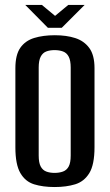

<svg xmlns="http://www.w3.org/2000/svg" viewBox="-20 -742 443 774"><path d="M200 12Q153 12 117.5 1Q82 -10 62 -44.5Q42 -79 42 -148V-467Q42 -521 62 -549.5Q82 -578 118 -589Q154 -600 201 -600Q248 -600 283.5 -588.5Q319 -577 340 -548.5Q361 -520 361 -467V-149Q361 -78 340 -44Q319 -10 283 1Q247 12 200 12ZM200 -45Q219 -45 234 -50.5Q249 -56 257 -71Q265 -86 265 -115V-470Q265 -498 257 -513.5Q249 -529 234 -534.5Q219 -540 200 -540Q181 -540 166.5 -534.5Q152 -529 144 -513.5Q136 -498 136 -470V-115Q136 -86 144 -71Q152 -56 166.5 -50.5Q181 -45 200 -45ZM173 -630 82 -722H149L202 -678L255 -722H321L229 -630Z"/></svg>

Font: Alumni Sans Thin SemiBold
Style: Regular
Weight: 600
Version: Version 1.018